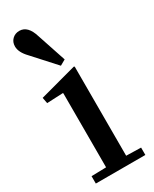

<svg xmlns="http://www.w3.org/2000/svg" viewBox="-207 -853 722 903"><g transform="rotate(-30 154.0 -401.0)"><path d="M211 -528 215 -526V-42L295 -40V0H26V-40L106 -42V-444L104 -446L17 -442L11 -474ZM19 -748Q19 -772 34.5 -787Q50 -802 73 -802Q119 -802 139 -735L191 -579L161 -562L53 -681Q19 -716 19 -748Z"/></g></svg>

Font: Minipax
Style: Bold
Weight: 500
Designer: Raphaël Ronot, Igor Stepanchenko (Cyrillic)
Foundry: steppetype
Version: Version 1.002